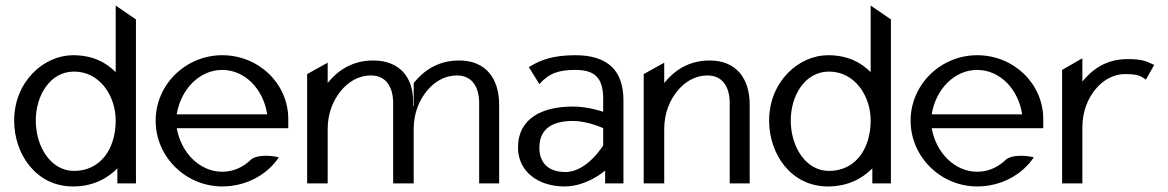

<svg xmlns="http://www.w3.org/2000/svg" viewBox="-20 -661 4209 692"><path d="M31 -226C31 -107 109 11 243 11C317 11 368 -19 403 -54V0H470V-591L397 -641V-401C363 -435 316 -462 243 -462C139 -462 31 -368 31 -226ZM109 -227C109 -315 159 -403 247 -403C340 -403 397 -315 397 -227C397 -123 341 -45 247 -45C163 -45 109 -132 109 -227Z M541 -226C541 -95 650 11 781 11C867 11 943 -31 985 -94C985 -94 923 -110 887 -88C858 -59 822 -42 781 -42C701 -42 633 -109 617 -199H1019V-232C1019 -360 912 -462 781 -462C650 -462 541 -357 541 -226ZM617 -249C632 -341 700 -409 781 -409C862 -409 929 -341 943 -249Z M1087 0H1161V-196C1161 -255 1182 -301 1209 -334C1233 -363 1269 -389 1317 -389C1372 -389 1397 -347 1397 -289V0H1469H1471V-196C1471 -255 1492 -301 1519 -334C1543 -363 1579 -389 1627 -389C1682 -389 1707 -347 1707 -289V0H1779V-284C1779 -379 1730 -443 1635 -443C1557 -443 1506 -405 1471 -362V-280L1469 -279V-295C1469 -383 1420 -443 1325 -443C1247 -443 1196 -405 1161 -362V-435L1087 -394Z M1847 -129C1847 -44 1918 11 2015 11C2096 11 2161 -46 2161 -46V0H2227V-299C2227 -410 2167 -462 2054 -462C1974 -462 1927 -445 1886 -419L1924 -358C1960 -398 1995 -409 2054 -409C2123 -409 2154 -381 2154 -305V-258C2154 -258 2102 -277 2045 -277C1936 -277 1847 -236 1847 -129ZM1924 -129C1924 -204 1981 -225 2045 -225C2099 -225 2154 -199 2154 -199V-137C2154 -137 2096 -41 2018 -41C1963 -41 1924 -68 1924 -129Z M2300 0H2374V-196C2374 -255 2395 -301 2422 -334C2446 -363 2482 -389 2530 -389C2585 -389 2610 -347 2610 -289V0H2682V-284C2682 -379 2633 -443 2538 -443C2460 -443 2409 -405 2374 -362V-435L2300 -394Z M2752 -226C2752 -107 2830 11 2964 11C3038 11 3089 -19 3124 -54V0H3191V-591L3118 -641V-401C3084 -435 3037 -462 2964 -462C2860 -462 2752 -368 2752 -226ZM2830 -227C2830 -315 2880 -403 2968 -403C3061 -403 3118 -315 3118 -227C3118 -123 3062 -45 2968 -45C2884 -45 2830 -132 2830 -227Z M3262 -226C3262 -95 3371 11 3502 11C3588 11 3664 -31 3706 -94C3706 -94 3644 -110 3608 -88C3579 -59 3543 -42 3502 -42C3422 -42 3354 -109 3338 -199H3740V-232C3740 -360 3633 -462 3502 -462C3371 -462 3262 -357 3262 -226ZM3338 -249C3353 -341 3421 -409 3502 -409C3583 -409 3650 -341 3664 -249Z M3808 0H3881V-201C3881 -260 3901 -306 3928 -339C3952 -368 3988 -394 4036 -394C4081 -394 4092 -387 4110 -374L4140 -427C4112 -439 4102 -448 4044 -448C3966 -448 3916 -410 3881 -367V-451L3808 -409Z"/></svg>

Font: Charger Sport
Style: Df
Weight: 400
Designer: Jasper
Foundry: Cannot Into Space Fonts
Version: Version 1.1